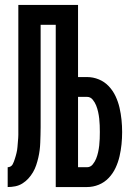

<svg xmlns="http://www.w3.org/2000/svg" viewBox="-20 -755 540 775"><path d="M11 0V-80Q17 -80 22.5 -83Q28 -86 31 -91.5Q34 -97 36 -102.5Q38 -108 40 -114Q42 -120 43.5 -125.5Q45 -131 46.5 -137Q48 -143 49 -149Q50 -155 50.5 -161.5Q51 -168 51.5 -174Q52 -180 52.5 -186Q53 -192 53.5 -198Q54 -204 54 -210.5Q54 -217 54 -223Q54 -229 54 -235Q54 -255 54 -275Q54 -295 54 -315V-735H295V-444H331Q356 -444 379 -434.5Q402 -425 419 -407Q436 -389 446.5 -366.5Q457 -344 462.5 -320Q468 -296 470.5 -271.5Q473 -247 473 -222Q473 -197 470.5 -172.5Q468 -148 462.5 -124Q457 -100 446.5 -77.5Q436 -55 419 -37Q402 -19 379 -9.5Q356 0 331 0H205V-655H144V-315Q144 -302 144 -288.5Q144 -275 144 -262V-261Q144 -257 144 -252Q144 -247 144 -242Q144 -227 143.5 -211Q143 -195 142.5 -179.5Q142 -164 140 -148.5Q138 -133 134.5 -118Q131 -103 126 -88Q121 -73 113 -59.5Q105 -46 94.5 -34.5Q84 -23 70.5 -14.5Q57 -6 41.5 -3Q26 0 11 0ZM331 -80Q345 -80 354 -91Q363 -102 368 -114.5Q373 -127 376 -140.5Q379 -154 380.5 -167.5Q382 -181 382.5 -194.5Q383 -208 383 -222Q383 -236 382.5 -249.5Q382 -263 380.5 -276.5Q379 -290 376 -303.5Q373 -317 368 -329.5Q363 -342 354 -353Q345 -364 331 -364H295V-80Z"/></svg>

Font: Iosevka SS04 Medium
Style: Regular
Weight: 500
Monospace: yes
Designer: Belleve Invis
Foundry: Belleve Invis
Version: Version 19.0.0; ttfautohint (v1.8.4)